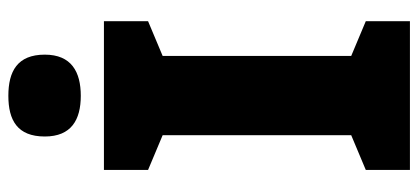

<svg xmlns="http://www.w3.org/2000/svg" viewBox="-284 -692 977 448"><g transform="rotate(-90 204.0 -468.5)"><path d="M204 -937C147 -937 109 -916 109 -852C109 -790 148 -768 204 -768C260 -768 300 -790 300 -852C300 -916 261 -937 204 -937ZM378 0V-103L297 -137V-577L378 -611V-714H31V-611L112 -577V-137L31 -103V0Z"/></g></svg>

Font: Noto Sans Georgian SemiCondensed Black
Style: Regular
Weight: 900
Width: 4
Designer: Monotype Design Team, Akaki Razmadze
Foundry: Google LLC
Version: Version 2.005